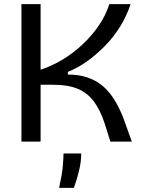

<svg xmlns="http://www.w3.org/2000/svg" viewBox="-20 -680 691 922"><path d="M83 0V-660H175V-345Q232 -364 284 -396Q336 -428 380 -470Q424 -512 456.5 -560.5Q489 -609 505 -660H607Q588 -602 556 -551Q524 -500 482.5 -458Q441 -416 396.5 -384.5Q352 -353 306 -335V-322Q357 -322 397 -309Q437 -296 468.5 -271Q500 -246 525 -207.5Q550 -169 571 -117L613 0H510L482 -89Q461 -152 431 -192.5Q401 -233 354.5 -253Q308 -273 234 -273H175V0ZM264 222Q278 158 281.5 118Q285 78 285 57H370Q370 96 360 138Q350 180 335 222Z"/></svg>

Font: Bricolage Grotesque 20pt
Style: Regular
Weight: 400
Version: Version 1.001;gftools[0.9.33.dev8+g029e19f]